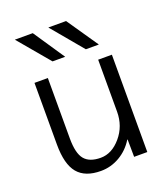

<svg xmlns="http://www.w3.org/2000/svg" viewBox="-140 -855 838 963"><g transform="rotate(-20 279.0 -373.5)"><path d="M51.8 -756.8H147.5L259.8 -589.8H192.4ZM70.3 -190.4V-519.5H141.6V-197.3Q141.6 -117.2 168.5 -85Q195.3 -52.7 254.9 -52.7Q314.5 -52.7 362.3 -108.9Q410.2 -165 410.2 -242.2V-519.5H483.4V0H413.1L412.1 -92.8H410.2Q380.9 -44.9 334 -17.6Q287.1 9.8 233.4 9.8Q149.4 9.8 109.9 -37.6Q70.3 -85 70.3 -190.4ZM230.5 -756.8H325.2L439.5 -589.8H370.1Z"/></g></svg>

Font: GenEi M Gothic v2 Regular
Style: Regular
Weight: 400
Version: Version 2.0